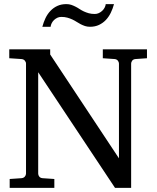

<svg xmlns="http://www.w3.org/2000/svg" viewBox="-20 -910 761 930"><path d="M636.2 -624Q625.5 -623 620.4 -616.2Q615.2 -609.4 615.2 -602.1V0H537.1L165 -560.1V-68.8Q165 -61.5 170.2 -54.7Q175.3 -47.9 186 -46.9L243.2 -43V0H26.9V-43L84 -46.9Q94.7 -47.9 100.3 -54.7Q106 -61.5 106 -68.8V-602.1Q106 -609.4 100.3 -616.2Q94.7 -623 84 -624L24.9 -627.9V-670.9H223.1V-646L556.2 -143.1V-602.1Q556.2 -609.4 550.8 -616.2Q545.4 -623 535.2 -624L478 -627.9V-670.9H691.9V-627.9ZM532.2 -890.1Q526.4 -868.2 516.6 -848.1Q506.8 -828.1 492.7 -813.2Q478.5 -798.3 459.5 -789.3Q440.4 -780.3 416 -780.3Q402.8 -780.3 391.8 -783.9Q380.9 -787.6 370.8 -792.7Q360.8 -797.9 351.1 -804.2Q341.3 -810.5 330.3 -815.7Q319.3 -820.8 306.2 -824.5Q293 -828.1 276.9 -828.1Q266.6 -828.1 257.8 -824Q249 -819.8 241.9 -813.2Q234.9 -806.6 230.5 -797.9Q226.1 -789.1 225.1 -780.3H185.1Q190.9 -802.2 200.4 -822.3Q210 -842.3 224.4 -857.4Q238.8 -872.6 257.8 -881.3Q276.9 -890.1 301.3 -890.1Q314.5 -890.1 325.2 -886.5Q335.9 -882.8 345.9 -877.7Q356 -872.6 365.5 -866.2Q375 -859.9 386 -854.7Q397 -849.6 409.9 -845.9Q422.9 -842.3 439 -842.3Q449.2 -842.3 458.3 -846.4Q467.3 -850.6 474.6 -857.2Q481.9 -863.8 486.6 -872.6Q491.2 -881.3 492.2 -890.1Z"/></svg>

Font: BabelStone Ogham Pictish
Style: Bold
Weight: 700
Designer: Andrew West
Foundry: BabelStone
Version: Version 1.02 March 14, 2022